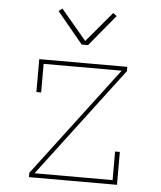

<svg xmlns="http://www.w3.org/2000/svg" viewBox="-53 -796 706 843"><g transform="rotate(5 300.0 -375.0)"><path d="M106 0V-19L471 -501H127V-375H106V-520H494V-501L129 -19H473V-145H494V0ZM286 -600 172 -738 188 -750 300 -617 412 -750 428 -738 314 -600Z"/></g></svg>

Font: Iosevka HT Thin Extended
Style: Regular
Weight: 100
Width: 7
Monospace: yes
Designer: Belleve Invis
Foundry: Belleve Invis
Version: Version 32.3.0; ttfautohint (v1.8.4)